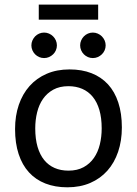

<svg xmlns="http://www.w3.org/2000/svg" viewBox="-20 -798 590 827"><path d="M504.9 -249C504.9 -289.4 499.8 -325.2 489.5 -356.4C479.2 -387.7 464.4 -413.8 445.1 -434.8C425.7 -455.8 402.1 -471.8 374.3 -482.7C346.4 -493.6 314.9 -499 279.8 -499C243 -499 210.1 -492.8 181.2 -480.2C152.2 -467.7 127.6 -450.1 107.4 -427.5C87.2 -404.9 71.8 -377.8 61 -346.4C50.3 -315 44.9 -280.3 44.9 -242.2C44.9 -201.5 50 -165.5 60.3 -134.3C70.6 -103 85.4 -76.8 104.7 -55.7C124.1 -34.5 147.7 -18.5 175.5 -7.6C203.4 3.3 234.9 8.8 270 8.8C306.8 8.8 339.7 2.5 368.7 -10C397.6 -22.5 422.2 -40.1 442.4 -62.7C462.6 -85.4 478 -112.5 488.8 -144.3C499.5 -176 504.9 -210.9 504.9 -249ZM418 -245.1C418 -220.7 415.3 -197.5 409.9 -175.5C404.5 -153.6 396.1 -134.3 384.5 -117.7C373 -101.1 358.2 -87.8 340.1 -77.9C322 -68 300.3 -63 274.9 -63C252.8 -63 232.9 -66.8 215.3 -74.5C197.8 -82.1 182.8 -93.5 170.4 -108.6C158 -123.8 148.5 -142.7 141.8 -165.5C135.2 -188.3 131.8 -214.8 131.8 -245.1C131.8 -269.2 134.5 -292.2 139.9 -314.2C145.3 -336.2 153.7 -355.5 165.3 -372.1C176.8 -388.7 191.7 -401.9 209.7 -411.9C227.8 -421.8 249.5 -426.8 274.9 -426.8C296.7 -426.8 316.5 -422.9 334.2 -415.3C352 -407.6 367 -396.2 379.4 -381.1C391.8 -366 401.3 -347.1 408 -324.5C414.6 -301.8 418 -275.4 418 -245.1ZM169.9 -657.7C162.4 -657.7 155.4 -656.2 148.7 -653.3C142 -650.4 136.2 -646.4 131.3 -641.4C126.5 -636.3 122.6 -630.5 119.6 -623.8C116.7 -617.1 115.2 -610 115.2 -602.5C115.2 -595.1 116.7 -588 119.6 -581.3C122.6 -574.6 126.5 -568.8 131.3 -564C136.2 -559.1 142 -555.2 148.7 -552.2C155.4 -549.3 162.4 -547.9 169.9 -547.9C177.4 -547.9 184.5 -549.3 191.2 -552.2C197.8 -555.2 203.7 -559.1 208.7 -564C213.8 -568.8 217.8 -574.6 220.7 -581.3C223.6 -588 225.1 -595.1 225.1 -602.5C225.1 -610 223.6 -617.1 220.7 -623.8C217.8 -630.5 213.8 -636.3 208.7 -641.4C203.7 -646.4 197.8 -650.4 191.2 -653.3C184.5 -656.2 177.4 -657.7 169.9 -657.7ZM379.9 -657.7C372.4 -657.7 365.3 -656.2 358.6 -653.3C352 -650.4 346.2 -646.4 341.3 -641.4C336.4 -636.3 332.5 -630.5 329.6 -623.8C326.7 -617.1 325.2 -610 325.2 -602.5C325.2 -595.1 326.7 -588 329.6 -581.3C332.5 -574.6 336.4 -568.8 341.3 -564C346.2 -559.1 352 -555.2 358.6 -552.2C365.3 -549.3 372.4 -547.9 379.9 -547.9C387.4 -547.9 394.4 -549.3 401.1 -552.2C407.8 -555.2 413.7 -559.1 418.7 -564C423.7 -568.8 427.7 -574.6 430.7 -581.3C433.6 -588 435.1 -595.1 435.1 -602.5C435.1 -610 433.6 -617.1 430.7 -623.8C427.7 -630.5 423.7 -636.3 418.7 -641.4C413.7 -646.4 407.8 -650.4 401.1 -653.3C394.4 -656.2 387.4 -657.7 379.9 -657.7ZM402.8 -713.4V-778.3H147V-713.4ZM0 -490.2Z"/></svg>

Font: CodeNewRoman Nerd Font Mono
Style: Regular
Weight: 400
Monospace: yes
Designer: Sam Radian
Foundry: Code New Roman
Version: Version 2.00 November 29, 2014;Nerd Fonts 3.2.1